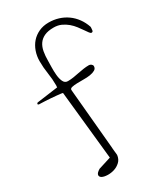

<svg xmlns="http://www.w3.org/2000/svg" viewBox="-278 -1029 1203 1396"><g transform="rotate(-30 324.0 -330.5)"><path d="M210.9 -420.9Q210.9 -422.9 196.8 -424.8Q182.6 -426.8 161.6 -428.7Q140.6 -430.7 116.2 -432.6Q91.8 -434.6 69.8 -435.5Q47.9 -436.5 32.7 -437Q17.6 -437.5 15.6 -437.5L7.8 -445.3L15.6 -454.1L194.3 -478.5V-485.4Q194.3 -487.3 194.8 -489.7Q195.3 -492.2 195.3 -494.1Q195.3 -547.9 187 -600.1Q178.7 -652.3 178.7 -707Q178.7 -750 192.4 -788.6Q206.1 -827.1 231 -855.5Q255.9 -883.8 292.5 -900.9Q329.1 -918 375 -918Q418.9 -918 458 -905.8Q497.1 -893.6 529.3 -870.6Q561.5 -847.7 585.9 -814.5Q610.4 -781.2 625 -738.3V-729.5Q625 -719.7 623 -708.5Q621.1 -697.3 609.4 -697.3Q602.5 -697.3 593.3 -710Q584 -722.7 571.3 -741.2Q558.6 -759.8 541.5 -782.2Q524.4 -804.7 502 -823.7Q479.5 -842.8 451.7 -855.5Q423.8 -868.2 388.7 -868.2Q340.8 -868.2 310.5 -854Q280.3 -839.8 263.2 -814.9Q246.1 -790 239.7 -754.9Q233.4 -719.7 233.4 -677.7Q233.4 -659.2 232.4 -626Q231.4 -592.8 234.4 -560.1Q237.3 -527.3 248.5 -502.9Q259.8 -478.5 285.2 -478.5Q309.6 -478.5 333.5 -482.4Q357.4 -486.3 381.3 -491.2Q405.3 -496.1 428.7 -499.5Q452.1 -502.9 474.6 -502.9Q484.4 -502.9 493.7 -495.6Q502.9 -488.3 502.9 -478.5Q502.9 -459 485.8 -449.2Q468.8 -439.5 443.4 -435.5Q418 -431.6 388.2 -432.1Q358.4 -432.6 333.5 -431.6Q308.6 -430.7 291.5 -426.8Q274.4 -422.9 274.4 -411.1Q274.4 -409.2 274.9 -404.3Q275.4 -399.4 275.4 -397.5L320.3 99.6Q320.3 100.6 320.8 109.9Q321.3 119.1 322.8 130.4Q324.2 141.6 325.2 152.3Q326.2 163.1 326.2 165Q322.3 199.2 300.3 219.7Q278.3 240.2 250.5 249Q222.7 257.8 193.8 256.8Q165 255.9 148.4 247.1Q131.8 238.3 133.3 222.7Q134.8 207 165 188.5L270.5 155.3Z"/></g></svg>

Font: Cedarville Cursive
Style: Regular
Weight: 400
Designer: Kimberly Geswein
Foundry: Kimberly Geswein
Version: Version 1.001 2010